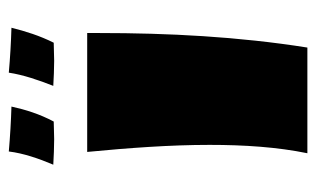

<svg xmlns="http://www.w3.org/2000/svg" viewBox="-161 -557 718 436"><g transform="rotate(-90 198.0 -339.0)"><path d="M71 -500C80 -406 87 -312 87 -222C87 -143 82 -68 68 0H308C333 -158 341 -316 341 -473V-500ZM72 -678C68 -645 56 -610 42 -577C61 -576 81 -575 100 -575C114 -575 127 -576 140 -576C157 -608 167 -640 174 -672C140 -673 107 -675 72 -678ZM251 -678C246 -645 234 -610 221 -577C240 -576 259 -575 278 -575C291 -575 305 -576 319 -576C335 -608 345 -640 353 -672C318 -673 285 -675 251 -678Z"/></g></svg>

Font: Ruslan Display
Style: Regular
Weight: 400
Designer: Denis Masharov, Vladimir Rabdu
Foundry: Denis Masharov, Vladimir Rabdu
Version: Version 1.001